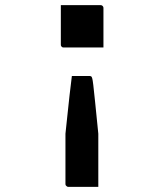

<svg xmlns="http://www.w3.org/2000/svg" viewBox="-20 -562 640 748"><path d="M260 -266H329Q332 -266 333.5 -265Q335 -264 337 -263Q338 -261 339.5 -256Q341 -251 343.5 -230.5Q346 -210 350.5 -165Q355 -120 363 -41V56Q363 84 363 111Q363 138 363 166Q339 166 311 166Q283 166 246 166Q243 166 241 164.5Q239 163 237 161Q235 159 235 155V-41Q239 -79 243 -116.5Q247 -154 251 -191Q255 -228 260 -266ZM217 -542Q241 -542 267.5 -542Q294 -542 321 -542Q348 -542 372 -542Q375 -542 377.5 -540.5Q380 -539 381.5 -536.5Q383 -534 383 -531V-377Q359 -377 332 -377Q305 -377 278.5 -377Q252 -377 228 -377Q224 -377 222 -378.5Q220 -380 218.5 -382Q217 -384 217 -388Z"/></svg>

Font: Recursive Monospace Medium
Style: Regular
Weight: 500
Version: Version 1.047